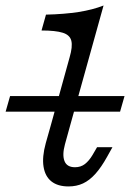

<svg xmlns="http://www.w3.org/2000/svg" viewBox="-63 -661 470 694"><path d="M120.2 -206.5 188.7 -454Q200 -492.7 194.8 -513.7Q189.5 -534.7 163.7 -542.7Q137.9 -550.8 87.1 -550.8L103.2 -608.1Q170.2 -609.7 221.4 -617.7Q272.6 -625.8 311.3 -641.1L190.3 -206.5ZM171.8 -139.5Q161.3 -100.8 170.2 -78.6Q179 -56.5 208.1 -56.5Q229 -56.5 244 -68.1Q258.9 -79.8 271 -100L287.9 -129H343.5L324.2 -94.4Q303.2 -56.5 281.9 -32.7Q260.5 -8.9 237.1 2Q213.7 12.9 184.7 12.9Q146 12.9 123 -5.2Q100 -23.4 94.4 -58.5Q88.7 -93.5 102.4 -143.5L120.2 -206.5H190.3ZM-42.7 -257.3 -26.6 -313.7H387.1L371 -257.3Z"/></svg>

Font: Playfair 5pt SemiExpanded Light
Style: Italic
Weight: 300
Width: 6
Italic angle: -15.6°
Designer: Claus Eggers Sørensen
Foundry: Claus Eggers Sørensen
Version: Version 2.203